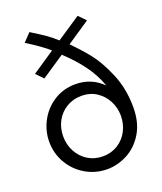

<svg xmlns="http://www.w3.org/2000/svg" viewBox="-145 -871 820 974"><g transform="rotate(-20 265.5 -383.5)"><path d="M207 -651 85 -569 122 -531 246 -614Q303 -561 343 -506.5Q383 -452 405 -390Q345 -450 259 -450Q194 -450 143 -417.5Q92 -385 63.5 -332Q35 -279 35 -220Q35 -157 66 -104Q97 -51 150 -20Q203 11 266 11Q321 11 374 -16.5Q427 -44 461.5 -100.5Q496 -157 496 -240Q496 -341 460.5 -424Q425 -507 386 -555.5Q347 -604 301 -650L426 -734L389 -772L260 -686Q230 -713 207 -729Q184 -745 131 -778L90 -735Q174 -682 207 -651ZM111 -221Q111 -267 131 -304Q151 -341 187 -362.5Q223 -384 268 -384Q313 -384 348 -361.5Q383 -339 402.5 -301.5Q422 -264 422 -221Q422 -177 402.5 -139.5Q383 -102 347.5 -80Q312 -58 267 -58Q222 -58 186.5 -80Q151 -102 131 -139.5Q111 -177 111 -221Z"/></g></svg>

Font: Geom Light
Style: Regular
Weight: 300
Version: Version 1.102